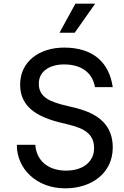

<svg xmlns="http://www.w3.org/2000/svg" viewBox="-20 -1020 675 1049"><path d="M392 -1000 305 -841H388L500 -1000ZM336 9C483 9 596 -76 596 -214C596 -378 456 -417 353 -440C251 -463 192 -489 192 -563C192 -633 255 -668 330 -668C436 -668 487 -613 499 -544H596C577 -675 493 -760 330 -760C198 -760 90 -686 90 -558C90 -436 182 -381 315 -349C408 -327 494 -308 494 -211C495 -141 438 -85 333 -88C234 -91 178 -150 173 -229H72C71 -98 180 9 336 9Z"/></svg>

Font: Oakes Medium
Style: Regular
Weight: 500
Designer: Samuel Oakes
Foundry: Samuel Oakes
Version: Version 1.003;PS 001.003;hotconv 1.0.88;makeotf.lib2.5.64775